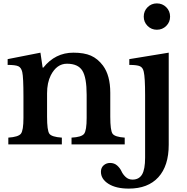

<svg xmlns="http://www.w3.org/2000/svg" viewBox="-20 -850 1098 1130"><path d="M257 -301V-163Q257 -82 270.5 -63Q284 -44 344 -40V0H29V-40Q88 -44 103 -63Q118 -82 118 -156V-281Q118 -396 111 -426Q105 -452 88 -460Q71 -468 25 -468V-502L218 -540L231 -452H235Q305 -540 412 -540Q475 -540 515 -522.5Q555 -505 586 -464Q629 -406 629 -304V-163Q629 -82 642.5 -63Q656 -44 714 -40V0H401V-40Q460 -43 475 -62.5Q490 -82 490 -156V-292Q490 -394 464.5 -434.5Q439 -475 374 -475Q314 -475 279 -407Q257 -363 257 -301ZM973 -540V2Q973 126 912 193Q851 260 738 260Q663 260 618.5 232Q574 204 574 161Q574 137 590 123Q606 109 628 109Q653 109 670 124.5Q687 140 695 158Q703 176 719.5 191.5Q736 207 760 207Q798 207 816 177Q834 147 834 78V-290Q834 -394 826 -428Q821 -452 804 -460Q787 -468 741 -468V-502ZM826 -752Q826 -785 848.5 -807.5Q871 -830 903 -830Q936 -830 958.5 -807.5Q981 -785 981 -752Q981 -720 958.5 -697.5Q936 -675 903 -675Q871 -675 848.5 -697.5Q826 -720 826 -752Z"/></svg>

Font: Libre Baskerville
Style: Bold
Weight: 700
Designer: Pablo Impallari, Rodrigo Fuenzalida
Foundry: Pablo Impallari, Rodrigo Fuenzalida
Version: Version 1.000